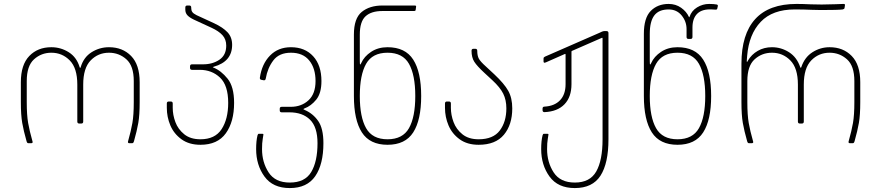

<svg xmlns="http://www.w3.org/2000/svg" viewBox="-20 -728 4479 976"><path d="M390 -386Q405 -437 445.5 -462.5Q486 -488 534 -488Q603 -488 646.5 -443.5Q690 -399 690 -310V-209Q690 -143 683 -103Q676 -63 661 -10Q659 -4 657 -2Q655 0 651 0H638Q628 0 631 -10Q646 -63 653 -103Q660 -143 660 -209V-316Q660 -393 622.5 -426.5Q585 -460 534 -460Q479 -460 441 -421Q403 -382 403 -298V-110Q403 -100 393 -100H383Q373 -100 373 -110V-298Q373 -382 334.5 -421Q296 -460 241 -460Q190 -460 153 -426.5Q116 -393 116 -316V-209Q116 -143 123 -103Q130 -63 145 -10L146 -6Q146 0 138 0H125Q121 0 119 -2Q117 -4 115 -10Q100 -63 93 -103Q86 -143 86 -209V-310Q86 -399 129 -443.5Q172 -488 241 -488Q289 -488 329.5 -462.5Q370 -437 385 -386Q386 -383 387.5 -383Q389 -383 390 -386Z M828 -180V-202Q828 -212 838 -212H848Q858 -212 858 -202V-180Q858 -144 871.5 -107.5Q885 -71 916.5 -45.5Q948 -20 999 -20Q1073 -20 1106.5 -71.5Q1140 -123 1140 -205Q1140 -294 1098.5 -333.5Q1057 -373 995 -373H956Q946 -373 946 -383V-391Q946 -401 956 -401H1012Q1061 -401 1095.5 -424.5Q1130 -448 1130 -496Q1130 -528 1111 -549Q1092 -570 1055 -587L966 -628Q943 -639 932.5 -650.5Q922 -662 922 -679V-690Q922 -700 932 -700H942Q952 -700 952 -690V-687Q952 -675 957.5 -667Q963 -659 979 -651L1068 -610Q1113 -589 1136.5 -564Q1160 -539 1160 -500Q1160 -415 1067 -389Q1059 -387 1064 -385Q1104 -369 1137 -328Q1170 -287 1170 -205Q1170 -109 1128 -50.5Q1086 8 999 8Q941 8 902.5 -20Q864 -48 846 -90.5Q828 -133 828 -180Z M1282 30Q1282 -12 1289 -40Q1291 -48 1296 -48H1314Q1319 -48 1319 -44Q1319 -41 1315.5 -21.5Q1312 -2 1312 30Q1312 97 1345.5 148.5Q1379 200 1453 200Q1530 200 1562 146.5Q1594 93 1594 0Q1594 -82 1556 -119.5Q1518 -157 1451 -157H1412Q1402 -157 1402 -167V-175Q1402 -185 1412 -185H1458Q1512 -185 1548 -218Q1584 -251 1584 -316Q1584 -381 1552 -420.5Q1520 -460 1459 -460Q1399 -460 1369.5 -421Q1340 -382 1331 -329Q1329 -318 1320 -320L1310 -322Q1300 -323 1301 -333Q1311 -403 1352.5 -445.5Q1394 -488 1459 -488Q1530 -488 1572 -442Q1614 -396 1614 -316Q1614 -254 1587.5 -221.5Q1561 -189 1528 -177Q1522 -174 1522 -173Q1522 -173 1529 -169Q1571 -151 1597.5 -113Q1624 -75 1624 0Q1624 107 1582.5 167.5Q1541 228 1453 228Q1367 228 1324.5 169.5Q1282 111 1282 30Z M1924 -700H2087Q2092 -700 2094 -698.5Q2096 -697 2095 -693L2093 -678Q2092 -674 2090.5 -673Q2089 -672 2085 -672H1924Q1867 -672 1838 -645Q1809 -618 1809 -552V-418Q1809 -400 1811 -400Q1813 -400 1816 -407Q1831 -441 1866.5 -464.5Q1902 -488 1950 -488Q2040 -488 2080.5 -425Q2121 -362 2121 -240Q2121 -118 2080.5 -55Q2040 8 1950 8Q1860 8 1819.5 -55Q1779 -118 1779 -240V-552Q1779 -635 1819 -667.5Q1859 -700 1924 -700ZM1950 -20Q2027 -20 2059 -76.5Q2091 -133 2091 -240Q2091 -347 2059 -403.5Q2027 -460 1950 -460Q1873 -460 1841 -403.5Q1809 -347 1809 -240Q1809 -133 1841 -76.5Q1873 -20 1950 -20Z M2242 -180V-202Q2242 -212 2252 -212H2262Q2272 -212 2272 -202V-180Q2272 -144 2285.5 -107.5Q2299 -71 2330.5 -45.5Q2362 -20 2413 -20Q2487 -20 2520.5 -64.5Q2554 -109 2554 -177Q2554 -220 2538 -252Q2522 -284 2483 -320L2443 -357Q2405 -392 2391 -414Q2377 -436 2377 -470Q2377 -480 2387 -480H2396Q2406 -480 2406 -470Q2406 -445 2414 -430Q2422 -415 2450 -390L2493 -350Q2543 -303 2563.5 -266.5Q2584 -230 2584 -177Q2584 -94 2541.5 -43Q2499 8 2413 8Q2355 8 2316.5 -20Q2278 -48 2260 -90.5Q2242 -133 2242 -180Z M2731 30Q2731 -12 2738 -40Q2740 -48 2745 -48H2763Q2768 -48 2768 -44Q2768 -41 2764.5 -21.5Q2761 -2 2761 30Q2761 97 2794.5 148.5Q2828 200 2902 200Q2979 200 3011 143.5Q3043 87 3043 -20V-532Q3043 -538 3038 -535L2887 -469Q2885 -468 2885 -465V-300Q2885 -235 2849.5 -198Q2814 -161 2748 -158Q2738 -158 2738 -168V-176Q2738 -186 2748 -186Q2799 -189 2827 -218.5Q2855 -248 2855 -300V-450Q2855 -456 2850 -453L2755 -411Q2749 -409 2748 -409Q2743 -409 2743 -417V-429Q2743 -434 2744.5 -436Q2746 -438 2750 -440L3029 -562Q3031 -563 3038.5 -566.5Q3046 -570 3052 -570H3063Q3073 -570 3073 -560V-20Q3073 102 3032.5 165Q2992 228 2902 228Q2816 228 2773.5 169.5Q2731 111 2731 30Z M3253 -240V-556Q3253 -637 3288 -672.5Q3323 -708 3379 -708Q3415 -708 3442.5 -688.5Q3470 -669 3482 -642Q3484 -638 3485 -642Q3495 -673 3523.5 -690.5Q3552 -708 3585 -708Q3608 -708 3624 -705Q3630 -703 3629 -697L3626 -684Q3625 -679 3618 -679L3600 -680Q3550 -683 3525 -659Q3500 -635 3500 -588V-540Q3500 -530 3490 -530H3480Q3470 -530 3470 -540V-580Q3470 -619 3445 -649.5Q3420 -680 3379 -680Q3329 -680 3306 -649.5Q3283 -619 3283 -556V-418Q3283 -400 3285 -400Q3287 -400 3290 -407Q3305 -441 3340.5 -464.5Q3376 -488 3424 -488Q3514 -488 3554.5 -425Q3595 -362 3595 -240Q3595 -118 3554.5 -55Q3514 8 3424 8Q3334 8 3293.5 -55Q3253 -118 3253 -240ZM3424 -20Q3501 -20 3533 -76.5Q3565 -133 3565 -240Q3565 -347 3533 -403.5Q3501 -460 3424 -460Q3347 -460 3315 -403.5Q3283 -347 3283 -240Q3283 -133 3315 -76.5Q3347 -20 3424 -20Z M4053 -386Q4070 -437 4110 -462.5Q4150 -488 4197 -488Q4266 -488 4309.5 -443.5Q4353 -399 4353 -310V-209Q4353 -143 4346 -103Q4339 -63 4324 -10Q4322 -4 4320 -2Q4318 0 4314 0H4301Q4291 0 4294 -10Q4309 -63 4316 -103Q4323 -143 4323 -209V-316Q4323 -393 4285.5 -426.5Q4248 -460 4197 -460Q4142 -460 4104 -421Q4066 -382 4066 -298V-110Q4066 -100 4056 -100H4046Q4036 -100 4036 -110V-298Q4036 -382 3997.5 -421Q3959 -460 3904 -460Q3853 -460 3816 -426.5Q3779 -393 3779 -316V-209Q3779 -143 3786 -103Q3793 -63 3808 -10L3809 -6Q3809 0 3801 0H3788Q3784 0 3782 -2Q3780 -4 3778 -10Q3763 -63 3756 -103Q3749 -143 3749 -209V-404Q3749 -554 3819 -631Q3889 -708 4029 -708Q4060 -708 4102 -706L4157 -705Q4189 -705 4225 -706.5Q4261 -708 4267 -708Q4272 -708 4274 -706.5Q4276 -705 4275 -700L4273 -687Q4272 -682 4264 -680Q4241 -677 4154 -677L4108 -678Q4066 -680 4020 -680Q3907 -680 3847 -617Q3787 -554 3778 -444Q3775 -413 3777 -413Q3779 -413 3782 -420Q3800 -451 3832 -469.5Q3864 -488 3904 -488Q3951 -488 3991 -462.5Q4031 -437 4048 -386Q4051 -381 4053 -386Z"/></svg>

Font: Barlow GEO Thin
Style: Regular
Weight: 100
Designer: Jeremy Tribby
Foundry: Tribby Type
Version: Version 1.408